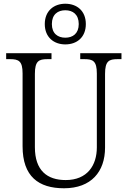

<svg xmlns="http://www.w3.org/2000/svg" viewBox="-20 -999 684 1029"><path d="M330 -761C392 -761 440 -799 440 -870C440 -941 392 -979 330 -979C269 -979 220 -941 220 -870C220 -799 269 -761 330 -761ZM330 -797C290 -797 258 -819 258 -870C258 -922 290 -944 330 -944C370 -944 402 -922 402 -870C402 -819 370 -797 330 -797ZM323 10C469 10 543 -79 543 -208V-603C543 -672 564 -682 610 -682H631V-714H410V-682H433C478 -682 499 -672 499 -605V-209C499 -113 448 -34 332 -34C233 -34 167 -85 167 -210V-603C167 -672 188 -682 234 -682H256V-714H13V-682H34C80 -682 101 -672 101 -606V-215C101 -53 187 10 323 10Z"/></svg>

Font: Noto Serif Khmer SemiCondensed Light
Style: Regular
Weight: 300
Width: 4
Designer: Danh Hong and the Monotype Design Team
Foundry: Monotype Imaging Inc.
Version: Version 2.004